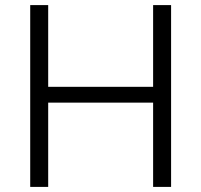

<svg xmlns="http://www.w3.org/2000/svg" viewBox="-20 -733 790 753"><path d="M98.5 0V-713H169V-392.5H580.5V-713H651V0H580.5V-330.5H169V0Z"/></svg>

Font: Heraclito Light
Style: Regular
Weight: 300
Designer: Kostas Bartsokas (font) & Cristiano Sobral (main changes)
Foundry: Kostas Bartsokas (font) & Cristiano Sobral (main changes)
Version: Version 1.00;July 8, 2020;FontCreator 13.0.0.2655 64-bit